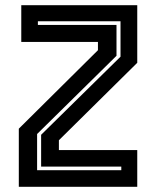

<svg xmlns="http://www.w3.org/2000/svg" viewBox="-20 -720 602 740"><path d="M123 -64H447.5V-78H138.5V-200.5L444.5 -501.5V-638H126V-624H429V-505L123 -203.5ZM52.5 0V-224L357.5 -526.5V-558.5H62V-700H509V-478L207 -179.5V-141.5H509V0Z"/></svg>

Font: Tourney Thin
Style: Bold
Weight: 700
Version: Version 1.015